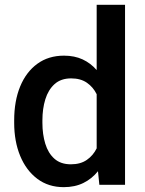

<svg xmlns="http://www.w3.org/2000/svg" viewBox="-20 -770 603 800"><path d="M39.1 -258.3V-268.6Q39.1 -349.1 64 -409.7Q88.9 -470.2 135.5 -504.2Q182.1 -538.1 246.6 -538.1Q290.5 -538.1 324.2 -522.5Q357.9 -506.8 382.8 -478V-750H501V0H394L388.2 -56.6Q362.8 -24.9 327.4 -7.6Q292 9.8 245.6 9.8Q181.6 9.8 135.3 -25.1Q88.9 -60.1 64 -120.6Q39.1 -181.2 39.1 -258.3ZM156.7 -268.6V-258.3Q156.7 -210.4 168.7 -171.1Q180.7 -131.8 206.8 -108.6Q232.9 -85.4 275.4 -85.4Q315.4 -85.4 341.8 -103.8Q368.2 -122.1 382.8 -151.9V-377.4Q368.2 -407.2 342 -425.3Q315.9 -443.4 276.4 -443.4Q233.9 -443.4 207.5 -419.7Q181.2 -396 168.9 -356.4Q156.7 -316.9 156.7 -268.6Z"/></svg>

Font: Vazirmatn FD Medium
Style: Regular
Weight: 500
Designer: Saber Rastikerdar
Foundry: Saber Rastikerdar
Version: Version 33.003